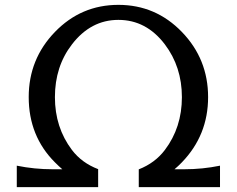

<svg xmlns="http://www.w3.org/2000/svg" viewBox="-20 -767 971 787"><path d="M48.8 0V-87.9Q121.1 -73.2 195.3 -73.2H235.4Q221.2 -85.4 205.1 -101.6Q97.7 -209 97.7 -369.1Q97.7 -524.9 205.1 -636Q312.5 -747.1 465.3 -747.1Q618.2 -747.1 725.6 -636Q833 -524.9 833 -368.9Q833 -212.9 725.6 -101.6Q710.9 -86.4 695.3 -73.2H735.4Q810.1 -73.2 881.8 -87.9V0H548.8V-72.8Q615.7 -99.1 655.8 -152.3Q725.6 -244.6 725.6 -368.7Q725.6 -492.7 655.8 -585Q579.6 -685.5 465.3 -685.5Q352.1 -685.5 274.9 -585Q205.1 -494.6 205.1 -368.7Q205.1 -244.6 274.9 -152.3Q315.4 -99.1 382.3 -73.7V0Z"/></svg>

Font: Classica
Style: Book
Weight: 400
Version: Version 1.001